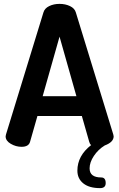

<svg xmlns="http://www.w3.org/2000/svg" viewBox="-20 -757 615 990"><path d="M502 158Q525 158 525 187Q525 213 496 213Q440 213 409.5 188.5Q379 164 379 123Q379 46 450 -9Q443 -14 440 -26L402 -159H173L135 -26Q128 0 91 0Q62 0 35.5 -15.5Q9 -31 9 -54Q9 -56 11 -64L204 -693Q210 -714 233.5 -725.5Q257 -737 287 -737Q317 -737 341 -725.5Q365 -714 371 -693L564 -64Q566 -56 566 -54Q566 -24 520 -7Q486 14 464 47Q442 80 442 111Q442 158 502 158ZM200 -261H374L287 -568Z"/></svg>

Font: Dosis
Style: Bold
Weight: 700
Designer: Edgar Tolentino, Pablo Impallari, Igino Marini
Foundry: Edgar Tolentino, Pablo Impallari, Igino Marini
Version: Version 1.007